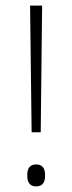

<svg xmlns="http://www.w3.org/2000/svg" viewBox="-20 -659 258 686"><path d="M125.5 -186.5H93L87.5 -639H130.5ZM109 7Q93.5 7 85.5 -2.5Q77.5 -12 77.5 -30V-35Q77.5 -53 85.5 -62.2Q93.5 -71.5 109 -71.5Q125 -71.5 133 -62.2Q141 -53 141 -35V-30Q141 -12 133 -2.5Q125 7 109 7Z"/></svg>

Font: Anek Tamil ExtraLight
Style: Regular
Weight: 250
Version: Version 1.003